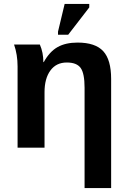

<svg xmlns="http://www.w3.org/2000/svg" viewBox="-20 -756 651 983"><path d="M549 207H413V-307Q413 -380 393 -408Q373 -436 322 -436Q268 -436 238 -395Q208 -354 208 -284V0H70V-416Q70 -476 52 -528H184Q202 -487 202 -438H204Q234 -492 275 -515Q316 -538 377 -538Q468 -538 508.5 -494Q549 -450 549 -352ZM329 -578H277V-594L311 -736H437V-718Z"/></svg>

Font: Libra Sans
Style: Bold
Weight: 700
Foundry: Context Ltd
Version: Version 1.000